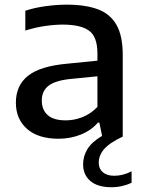

<svg xmlns="http://www.w3.org/2000/svg" viewBox="-20 -572 604 804"><path d="M225.5 9Q140 9 93.2 -32.2Q46.5 -73.5 46.5 -142Q46.5 -214.5 97.8 -255Q149 -295.5 263.5 -305.5L388 -318V-348Q388 -418.5 352.5 -443.8Q317 -469 243 -469Q209.5 -469 168 -463Q126.5 -457 86 -444V-527Q125 -540 171.5 -546.2Q218 -552.5 259 -552.5Q338 -552.5 390 -533Q442 -513.5 468 -467.5Q494 -421.5 494 -341.5V0Q438 26.5 415.8 52.5Q393.5 78.5 393.5 109.5Q393.5 134.5 410.5 149.2Q427.5 164 458.5 164Q494.5 164 531 145.5V193.5Q513 202 491.5 207Q470 212 446.5 212Q389 212 358.5 186Q328 160 328 116Q328 82 346.2 52.2Q364.5 22.5 407.5 -3L396 -58.5H390Q362 -26 318.5 -8.5Q275 9 225.5 9ZM155 -151.5Q155 -112 179.8 -90Q204.5 -68 255.5 -68Q290.5 -68 325.2 -81.5Q360 -95 388 -124.5V-252.5L272 -241Q209 -234 182 -212Q155 -190 155 -151.5Z"/></svg>

Font: Encode Sans SmExp Md
Style: Regular
Weight: 500
Width: 6
Designer: Multiple Designers
Foundry: Impallari Type
Version: Version 3.002; ttfautohint (v1.8.3) -l 8 -r 50 -G 200 -x 14 